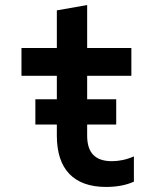

<svg xmlns="http://www.w3.org/2000/svg" viewBox="-20 -730 640 760"><path d="M120 -237H205V-193C205 -60 272 10 400 10C441 10 480 3 510 -11V-111C481 -98 451 -92 423 -92C357 -92 325 -125 325 -193V-237H440V-337H325V-430H500V-540H325V-710L205 -689V-540H65V-430H205V-337H120Z"/></svg>

Font: CommitMono
Style: Bold
Weight: 700
Monospace: yes
Designer: Eigil Nikolajsen
Foundry: Eigil Nikolajsen
Version: Version 1.143